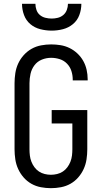

<svg xmlns="http://www.w3.org/2000/svg" viewBox="-20 -975 540 1003"><path d="M246 8Q220 8 193.5 3Q167 -2 144 -15Q121 -28 103.5 -48Q86 -68 75 -92Q64 -116 60 -142.5Q56 -169 56 -195V-540Q56 -566 60 -592.5Q64 -619 75 -643Q86 -667 104 -687Q122 -707 145 -720Q168 -733 194.5 -738Q221 -743 247 -743Q272 -743 296.5 -739Q321 -735 343.5 -724Q366 -713 384.5 -695.5Q403 -678 415 -656.5Q427 -635 432.5 -610.5Q438 -586 438 -561V-555H360V-559Q360 -582 353 -604Q346 -626 330 -642.5Q314 -659 292 -666Q270 -673 247 -673Q222 -673 198.5 -663.5Q175 -654 160 -634Q145 -614 139.5 -589.5Q134 -565 134 -540V-195Q134 -179 136 -162.5Q138 -146 144 -130.5Q150 -115 160 -101.5Q170 -88 183.5 -79Q197 -70 213.5 -66Q230 -62 246 -62Q262 -62 278.5 -66Q295 -70 308.5 -79Q322 -88 332 -101.5Q342 -115 348 -130.5Q354 -146 356 -162.5Q358 -179 358 -195V-330H250V-400H436V-195Q436 -169 432 -142.5Q428 -116 417 -92Q406 -68 388.5 -48Q371 -28 348 -15Q325 -2 298.5 3Q272 8 246 8ZM250 -815Q220 -815 190.5 -822.5Q161 -830 138.5 -849Q116 -868 105.5 -896.5Q95 -925 95 -955H165Q165 -939 170.5 -923Q176 -907 188.5 -896.5Q201 -886 217.5 -882Q234 -878 250 -878Q266 -878 282 -882Q298 -886 310.5 -896.5Q323 -907 329 -923Q335 -939 335 -955H405Q405 -925 394.5 -896.5Q384 -868 361 -849Q338 -830 309 -822.5Q280 -815 250 -815Z"/></svg>

Font: Huly
Style: Regular
Weight: 400
Designer: Belleve Invis
Foundry: Belleve Invis
Version: Version 33.2.5; ttfautohint (v1.8.4)